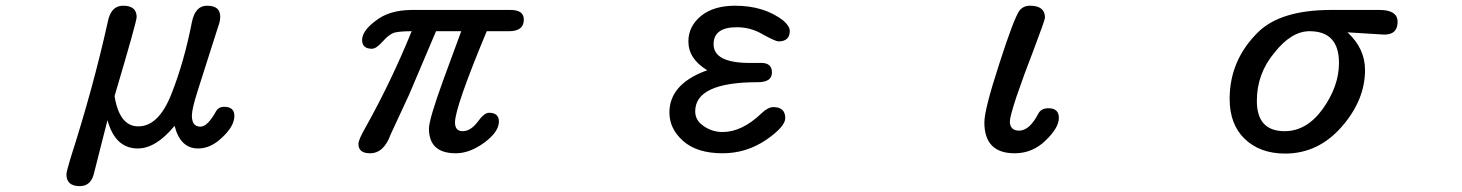

<svg xmlns="http://www.w3.org/2000/svg" viewBox="-20 -507 5040 662"><path d="M209 93.8Q209 85.9 222.7 40Q301.8 -206.1 351.6 -431.6Q362.3 -487.3 404.3 -487.3Q451.2 -487.3 451.2 -448.2Q451.2 -432.6 375 -175.8Q391.6 -71.3 457 -71.3Q527.3 -71.3 571.3 -183.6Q615.2 -294.9 641.6 -430.7Q653.3 -487.3 693.4 -487.3Q716.8 -487.3 728 -478Q739.3 -468.8 739.3 -449.2Q739.3 -433.6 732.4 -416L661.1 -192.4Q641.6 -130.9 641.6 -108.4Q641.6 -70.3 670.9 -70.3Q695.3 -70.3 723.6 -121.1Q732.4 -138.7 752.9 -138.7Q788.1 -138.7 788.1 -107.4Q788.1 -72.3 746.1 -33.2Q707 4.9 663.1 4.9Q601.6 4.9 582 -73.2Q517.6 4.9 455.1 4.9Q377 4.9 350.6 -92.8L304.7 87.9Q294.9 134.8 254.9 134.8Q209 134.8 209 93.8Z M1215.8 -10.7Q1215.8 -25.4 1241.2 -69.3Q1329.1 -226.6 1399.4 -399.4Q1359.4 -399.4 1339.8 -394.5Q1321.3 -388.7 1299.8 -364.3Q1277.3 -338.9 1262.7 -338.9Q1228.5 -338.9 1228.5 -369.1Q1228.5 -400.4 1275.4 -435.5Q1321.3 -471.7 1397.5 -472.7H1740.2Q1786.1 -472.7 1786.1 -439.5Q1786.1 -399.4 1735.4 -399.4H1658.2Q1548.8 -136.7 1548.8 -85Q1548.8 -54.7 1575.2 -54.7Q1602.5 -54.7 1627 -86.9Q1649.4 -118.2 1666 -118.2Q1700.2 -118.2 1700.2 -87.9Q1700.2 -52.7 1650.4 -15.6Q1599.6 21.5 1551.8 21.5Q1459 21.5 1459 -63.5Q1459 -94.7 1507.8 -229.5L1570.3 -399.4H1483.4L1390.6 -180.7L1327.1 -43.9Q1303.7 21.5 1255.9 21.5Q1215.8 21.5 1215.8 -10.7Z M2335.9 -20.5Q2288.1 -62.5 2288.1 -119.1Q2288.1 -214.8 2410.2 -261.7L2418.9 -264.6Q2353.5 -303.7 2353.5 -364.3Q2353.5 -417 2398.4 -453.1Q2441.4 -487.3 2514.6 -487.3Q2615.2 -487.3 2681.6 -435.5Q2703.1 -416 2703.1 -400.4Q2703.1 -364.3 2664.1 -364.3Q2654.3 -364.3 2611.3 -387.7Q2569.3 -413.1 2520.5 -413.1Q2440.4 -413.1 2440.4 -354.5Q2440.4 -290 2565.4 -290H2605.5Q2641.6 -290 2641.6 -256.8Q2641.6 -223.6 2592.8 -223.6Q2377 -223.6 2377 -123Q2377 -91.8 2406.2 -72.3Q2435.5 -51.8 2471.7 -51.8Q2538.1 -51.8 2605.5 -116.2Q2627.9 -137.7 2646.5 -137.7Q2687.5 -137.7 2687.5 -99.6Q2687.5 -70.3 2621.1 -24.4Q2552.7 21.5 2471.7 21.5Q2383.8 21.5 2335.9 -20.5Z M3374 -85Q3374 -128.9 3424.8 -285.2Q3475.6 -443.4 3495.1 -470.7Q3508.8 -487.3 3531.2 -487.3Q3583 -487.3 3583 -446.3Q3583 -438.5 3543.9 -335Q3510.7 -250 3483.4 -169.9Q3461.9 -103.5 3461.9 -88.9Q3461.9 -56.6 3494.1 -56.6Q3529.3 -56.6 3559.6 -114.3Q3569.3 -133.8 3594.7 -133.8Q3630.9 -133.8 3630.9 -100.6Q3630.9 -66.4 3585 -22.5Q3540 21.5 3478.5 21.5Q3374 21.5 3374 -85Z M4271.5 -28.3Q4219.7 -78.1 4219.7 -166Q4219.7 -300.8 4319.3 -397.5Q4396.5 -471.7 4565.4 -472.7H4736.3Q4798.8 -472.7 4798.8 -431.6Q4798.8 -387.7 4752.9 -387.7L4626 -395.5Q4686.5 -339.8 4686.5 -265.6Q4686.5 -162.1 4606.4 -70.3Q4525.4 22.5 4411.1 22.5Q4324.2 22.5 4271.5 -28.3ZM4541 -131.8Q4596.7 -210 4596.7 -290Q4596.7 -399.4 4495.1 -399.4Q4432.6 -399.4 4374 -325.2Q4313.5 -252.9 4313.5 -159.2Q4313.5 -54.7 4409.2 -54.7Q4485.4 -54.7 4541 -131.8Z"/></svg>

Font: KTXP_ComRound
Style: Medium
Weight: 500
Version: Version 1.01;May 16, 2022;FontCreator 13.0.0.2683 64-bit